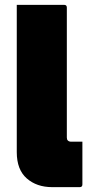

<svg xmlns="http://www.w3.org/2000/svg" viewBox="-20 -770 390 790"><path d="M319 -11Q319 0 308 0H195Q131 0 90 -36Q49 -72 49 -144V-750H244Q255 -750 255 -739V-204Q255 -196 259 -192Q264 -187 273 -187H319Z"/></svg>

Font: Recursive Sn Lnr St Blk
Style: Regular
Weight: 900
Version: Version 1.079;hotconv 1.0.112;makeotfexe 2.5.65598; ttfautoh